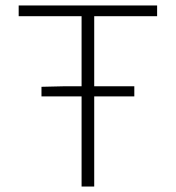

<svg xmlns="http://www.w3.org/2000/svg" viewBox="-20 -679 640 699"><path d="M131 -328V-363L216 -365H469V-328ZM277 0V-620H48V-659H552V-620H323V0Z"/></svg>

Font: Source Code Pro ExtraLight Light
Style: Regular
Weight: 300
Monospace: yes
Version: Version 1.018;hotconv 1.0.116;makeotfexe 2.5.65601